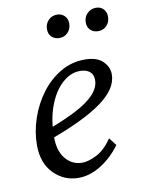

<svg xmlns="http://www.w3.org/2000/svg" viewBox="-74 -659 528 719"><g transform="rotate(-10 190.0 -300.0)"><path d="M167 7.8Q112.3 7.8 73.2 -31.7Q34.2 -71.3 34.2 -139.6Q34.2 -191.4 51.8 -242.2Q69.3 -293 100.1 -334Q130.9 -375 173.3 -399.9Q215.8 -424.8 265.6 -424.8Q311.5 -424.8 334 -402.8Q356.4 -380.9 356.4 -353.5Q356.4 -325.2 339.4 -299.3Q322.3 -273.4 288.6 -249Q254.9 -224.6 205.1 -200.7Q155.3 -176.8 90.8 -153.3V-192.4Q153.3 -215.8 198.2 -239.3Q243.2 -262.7 267.1 -288.6Q291 -314.5 291 -342.8Q291 -364.3 277.3 -375Q263.7 -385.7 241.2 -385.7Q204.1 -385.7 172.4 -356.4Q140.6 -327.1 121.6 -275.9Q102.5 -224.6 102.5 -158.2Q102.5 -105.5 127.4 -75.7Q152.3 -45.9 190.4 -45.9Q213.9 -45.9 245.6 -62Q277.3 -78.1 304.7 -118.2L327.1 -88.9Q294.9 -44.9 252.4 -18.6Q210 7.8 167 7.8ZM187.5 -520.5Q169.9 -520.5 158.2 -531.2Q146.5 -542 146.5 -560.5Q146.5 -581.1 159.7 -594.7Q172.9 -608.4 192.4 -608.4Q210 -608.4 221.2 -597.2Q232.4 -585.9 232.4 -568.4Q232.4 -546.9 219.2 -533.7Q206.1 -520.5 187.5 -520.5ZM335 -520.5Q317.4 -520.5 305.7 -531.2Q293.9 -542 293.9 -560.5Q293.9 -581.1 307.6 -594.7Q321.3 -608.4 340.8 -608.4Q358.4 -608.4 369.1 -597.2Q379.9 -585.9 379.9 -568.4Q379.9 -546.9 366.7 -533.7Q353.5 -520.5 335 -520.5Z"/></g></svg>

Font: Crimson Pro ExtraLight Light
Style: Italic
Weight: 300
Italic angle: -12°
Version: Version 1.002